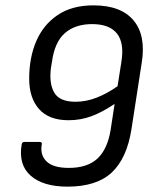

<svg xmlns="http://www.w3.org/2000/svg" viewBox="-20 -686 571 717"><path d="M232 11Q141 11 94.5 -30Q48 -71 61 -147Q63 -156 71 -156H128Q138 -156 136 -147Q129 -107 154 -83Q179 -59 237 -59Q306 -59 343.5 -93.5Q381 -128 393 -200L408 -298Q362 -267 321.5 -252Q281 -237 236 -237Q163 -237 126 -278.5Q89 -320 89 -392Q89 -471 115.5 -532.5Q142 -594 195.5 -630Q249 -666 329 -666Q432 -666 479 -609.5Q526 -553 509 -450L471 -204Q454 -95 397.5 -42Q341 11 232 11ZM262 -306Q301 -306 340 -321Q379 -336 419 -364L433 -453Q445 -525 417 -560.5Q389 -596 324 -596Q261 -596 222.5 -562.5Q184 -529 174 -455L170 -431Q163 -373 183 -339.5Q203 -306 262 -306Z"/></svg>

Font: Sofia Sans Semi Condensed
Style: Italic
Weight: 400
Italic angle: -9°
Designer: Botio Nikoltchev, Ani Petrova
Foundry: lettersoup
Version: Version 4.101